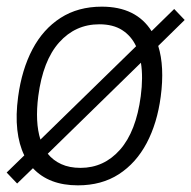

<svg xmlns="http://www.w3.org/2000/svg" viewBox="-35 -547 575 577"><path d="M16.5 4.5 -15 -28.5 38 -80Q22 -112.5 17 -156.8Q12 -201 19.5 -256.5Q30.5 -338 62.5 -398.8Q94.5 -459.5 147 -493.2Q199.5 -527 271 -527Q374 -527 420.5 -453.5L488.5 -520L520 -487L440.5 -409Q460 -346.5 448 -256.5Q437.5 -177 405.8 -117Q374 -57 322.2 -23.5Q270.5 10 199 10Q112 10 64 -41.5ZM80 -258Q70 -179.5 86.5 -127.5L374 -408Q359.5 -439 332.2 -456.5Q305 -474 263.5 -474Q191.5 -474 142.8 -419.5Q94 -365 80 -258ZM207 -42.5Q277.5 -42.5 325.8 -97.2Q374 -152 388 -258Q395.5 -315 388.5 -358.5L108.5 -85Q124.5 -65 149 -53.8Q173.5 -42.5 207 -42.5Z"/></svg>

Font: Public Sans ExtraLight
Style: Italic
Weight: 200
Italic angle: -8°
Designer: The Public Sans project authors (U.S. Web Design System). Libre Franklin designed by Pablo Impallari and Rodrigo Fuenzal
Version: Version 1.007; ttfautohint (v1.8.1) -l 8 -r 50 -G 200 -x 14 